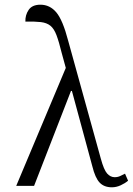

<svg xmlns="http://www.w3.org/2000/svg" viewBox="-20 -791 565 817"><path d="M49 0 260 -502 243 -564Q231 -613 220.5 -641Q210 -669 194.5 -681.5Q179 -694 154 -697Q129 -700 88 -699Q87 -727 102 -749Q117 -771 152 -771Q192 -771 219.5 -738.5Q247 -706 270 -618L409 -116Q422 -68 436 -52.5Q450 -37 468 -37Q481 -37 491.5 -42Q502 -47 512 -52L525 -22Q512 -11 493.5 -2.5Q475 6 456 6Q423 6 404 -14Q385 -34 373 -83L286 -404H282L125 0Z"/></svg>

Font: Noto Serif Condensed Light
Style: Regular
Weight: 300
Width: 3
Designer: Monotype Design Team
Foundry: Monotype Imaging Inc.
Version: Version 2.013